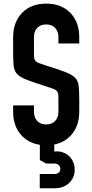

<svg xmlns="http://www.w3.org/2000/svg" viewBox="-20 -786 508 1060"><path d="M235 16Q152 16 102.2 -35Q52.5 -86 52.5 -169V-204H167.5V-169Q167.5 -137.5 185.5 -118.2Q203.5 -99 235 -99Q266.5 -99 284.5 -118.2Q302.5 -137.5 302.5 -169V-239Q302.5 -257 301 -267.2Q299.5 -277.5 293.8 -284Q288 -290.5 274.2 -295.8Q260.5 -301 235 -309Q166.5 -330.5 129 -345Q91.5 -359.5 75.2 -376.5Q59 -393.5 55.8 -420.8Q52.5 -448 52.5 -494V-581Q52.5 -664.5 102.2 -715.2Q152 -766 235 -766Q318.5 -766 368 -715.2Q417.5 -664.5 417.5 -581V-546H302.5V-581Q302.5 -612.5 284.5 -631.8Q266.5 -651 235 -651Q203.5 -651 185.5 -631.8Q167.5 -612.5 167.5 -581V-494Q167.5 -476 168.8 -465.8Q170 -455.5 175.8 -449.2Q181.5 -443 195.5 -437.5Q209.5 -432 235 -424Q303.5 -403 341 -388.2Q378.5 -373.5 394.8 -356.5Q411 -339.5 414.2 -312.5Q417.5 -285.5 417.5 -239V-169Q417.5 -86 368 -35Q318.5 16 235 16ZM199.5 253.5V174.5H281Q295.5 174.5 304.2 167Q313 159.5 313 146.5Q313 133.5 304.2 125.2Q295.5 117 281 117H235.5L200 98V-21H279.5V76.5L243.5 60Q289 43.5 322.2 53.5Q355.5 63.5 374 90.2Q392.5 117 392.5 150.5Q392.5 194.5 361.8 224Q331 253.5 281 253.5Z"/></svg>

Font: Mohave SemiBold
Style: Regular
Weight: 600
Designer: Gumpita Rahayu
Foundry: Tokotype
Version: Version 2.003